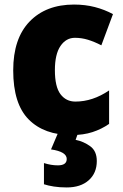

<svg xmlns="http://www.w3.org/2000/svg" viewBox="-20 -649 540 843"><path d="M295 -56Q174 -56 106 -124.5Q38 -193 38 -340Q38 -480 110 -554.5Q182 -629 305 -629Q354 -629 396.5 -618Q439 -607 476 -587L425 -450Q394 -466 366 -474.5Q338 -483 309 -483Q270 -483 245.5 -447Q221 -411 221 -341Q221 -268 245.5 -235.5Q270 -203 311 -203Q387 -203 459 -252V-105Q426 -82 386 -69Q346 -56 295 -56ZM405 58Q405 111 369.5 142.5Q334 174 273 174Q242 174 216.5 170Q191 166 173 160V67Q189 72 204 74.5Q219 77 234 77Q273 77 273 49Q273 17 204 7L235 -66H323L312 -35Q347 -28 376 -7Q405 14 405 58Z"/></svg>

Font: Noto Sans Malayalam UI SemiCondensed Black
Style: Regular
Weight: 900
Width: 4
Designer: Jelle Bosma - Monotype Design Team
Foundry: Monotype Imaging Inc.
Version: Version 2.104; ttfautohint (v1.8.4.7-5d5b)